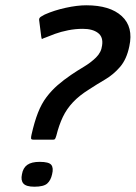

<svg xmlns="http://www.w3.org/2000/svg" viewBox="-20 -692 513 726"><path d="M106 -164Q98 -164 97.5 -168.5Q97 -173 99 -182Q110 -231 123.5 -265.5Q137 -300 156 -325Q175 -350 198 -370Q221 -390 249 -409Q271 -424 297 -439.5Q323 -455 343 -474.5Q363 -494 366 -520Q371 -552 350.5 -567.5Q330 -583 293 -583Q265 -583 237.5 -577.5Q210 -572 188 -564Q166 -556 152 -550Q143 -547 140 -545Q137 -543 136 -553L128 -616Q127 -624 135 -629Q143 -634 149 -637Q185 -653 228.5 -662.5Q272 -672 306 -672Q396 -672 440.5 -631Q485 -590 469 -517Q459 -468 434 -439Q409 -410 377.5 -391.5Q346 -373 317 -354Q280 -331 256 -305.5Q232 -280 217.5 -249.5Q203 -219 193 -179Q190 -169 188 -166.5Q186 -164 182 -164ZM63 -33Q67 -57 83 -68.5Q99 -80 130 -80Q165 -80 174 -68.5Q183 -57 177 -33Q172 -10 158.5 2Q145 14 110 14Q79 14 68.5 2Q58 -10 63 -33Z"/></svg>

Font: Glory SemiBold
Style: Italic
Weight: 600
Italic angle: -12°
Designer: Robert Leuschke
Foundry: Robert Leuschke
Version: Version 1.011